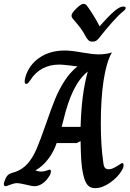

<svg xmlns="http://www.w3.org/2000/svg" viewBox="-72 -966 672 996"><path d="M360 -60Q352 -94 349.5 -135Q347 -176 346 -234L326 -224H222Q206 -177 177 -139.5Q148 -102 113 -83V-82Q127 -76 143 -76Q155 -76 169 -81Q183 -86 186 -86Q192 -86 192 -77Q192 -64 182 -50Q166 -25 146 -12.5Q126 0 107 0Q95 0 63 -8Q29 -16 17 -16Q2 -16 -18.5 -8Q-39 0 -43 0Q-47 0 -49.5 -3Q-52 -6 -52 -10Q-52 -21 -43 -40Q-34 -59 -22 -64Q-13 -69 7 -74Q46 -88 72 -118Q98 -148 117 -192Q136 -236 165 -319Q194 -404 214 -452.5Q234 -501 262 -545Q290 -589 329 -621V-622Q320 -622 294 -626Q252 -631 236 -631Q187 -631 148.5 -610.5Q110 -590 86 -551Q77 -539 73.5 -535Q70 -531 64 -531Q56 -531 56 -543Q56 -555 60 -567Q78 -629 132.5 -666.5Q187 -704 265 -704Q296 -704 352 -694Q410 -684 439 -684Q480 -684 508 -694V-693Q480 -644 465.5 -549Q451 -454 451 -325Q451 -210 464 -122Q466 -103 472.5 -95.5Q479 -88 492 -88Q504 -88 515.5 -93.5Q527 -99 543 -109Q558 -120 563 -120Q569 -120 569 -109Q569 -97 560 -82Q539 -46 498.5 -18Q458 10 422 10Q396 10 382 -6.5Q368 -23 360 -60ZM346 -308Q349 -399 357.5 -465Q366 -531 383 -594H382Q340 -560 309.5 -498Q279 -436 257 -343L248 -308ZM376 -771Q360 -801 347 -818.5Q334 -836 305 -870Q299 -878 299 -884Q299 -892 305.5 -901Q312 -910 326 -924Q349 -946 361 -946Q370 -946 377 -939Q391 -921 411.5 -888Q432 -855 445 -829L451 -837Q493 -884 521 -908Q549 -932 567 -932Q580 -932 580 -925Q580 -917 568 -908Q543 -888 509.5 -850Q476 -812 454 -784Q441 -766 431.5 -758Q422 -750 407 -750Q396 -750 390 -754.5Q384 -759 376 -771Z"/></svg>

Font: Charm
Style: Bold
Weight: 700
Designer: Katatrad Aksorn Co.,Ltd.
Foundry: Cadson Demak Co.,Ltd.
Version: Version 1.001